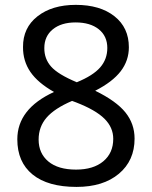

<svg xmlns="http://www.w3.org/2000/svg" viewBox="-20 -795 612 774"><path d="M363.8 -429.2Q448.7 -387.7 485.6 -341.8Q522.5 -295.9 522.5 -236.3Q522.5 -147.5 459.2 -94.5Q396 -41.5 288.6 -41.5Q172.9 -41.5 111.3 -91.6Q49.8 -141.6 49.8 -233.4Q49.8 -294.9 86.7 -342.5Q123.5 -390.1 197.8 -424.3Q132.8 -460.9 102.5 -505.1Q72.3 -549.3 72.8 -605.5Q72.3 -683.1 131.1 -729.2Q189.9 -775.4 285.6 -775.4Q383.3 -775.4 441.4 -729.5Q499.5 -683.6 499.5 -604.5Q499.5 -550.8 466.6 -507.8Q433.6 -464.8 363.8 -429.2ZM289.6 -463.4Q355 -490.2 383.8 -523.2Q412.6 -556.2 412.6 -601.6Q412.6 -649.4 378.2 -677Q343.8 -704.6 284.7 -704.6Q227.1 -704.6 192.9 -676.8Q158.7 -648.9 158.7 -601.6Q158.2 -558.1 186 -526.6Q213.9 -495.1 289.6 -463.4ZM270.5 -388.2Q199.7 -357.9 167.7 -320.8Q135.7 -283.7 135.7 -232.4Q135.7 -176.8 175 -144Q214.4 -111.3 286.6 -111.3Q356.4 -111.3 396.5 -144.8Q436.5 -178.2 436.5 -235.4Q436.5 -281.2 401.1 -316.4Q365.7 -351.6 286.6 -382.3Z"/></svg>

Font: Noto Sans Tamil UI
Style: Regular
Weight: 400
Designer: Monotype Design Team
Foundry: Monotype Imaging Inc.
Version: Version 1.07